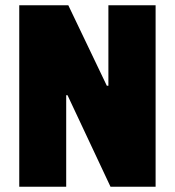

<svg xmlns="http://www.w3.org/2000/svg" viewBox="-20 -708 662 728"><path d="M53 0V-688H239L385 -383H391V-688H570V0H399L236 -347H231V0Z"/></svg>

Font: Saira Semi Condensed ExtraBold
Style: Regular
Weight: 800
Width: 4
Designer: Hector Gatti with collaboration of the Omnibus-Type team
Foundry: Omnibus-Type
Version: Version 1.001; ttfautohint (v1.8)